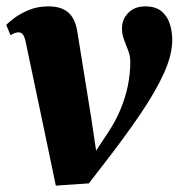

<svg xmlns="http://www.w3.org/2000/svg" viewBox="-24 -572 563 602"><path d="M56 -443Q52.5 -458 47.5 -464.2Q42.5 -470.5 34.5 -470.5Q27 -470.5 21.2 -468Q15.5 -465.5 9 -461.5L-4.5 -494Q3.5 -502.5 22 -516.2Q40.5 -530 67.5 -541Q94.5 -552 127.5 -552Q156.5 -552 175.2 -542.8Q194 -533.5 204.2 -515.8Q214.5 -498 218.5 -472.5L262 -202.5L284 -55L243 -48L312 -152Q337.5 -190 353.2 -227.5Q369 -265 376.8 -302.8Q384.5 -340.5 384.5 -378.5Q384.5 -396.5 378 -413.2Q371.5 -430 365 -447.2Q358.5 -464.5 358.5 -483Q358.5 -511.5 378.2 -531.8Q398 -552 431.5 -552Q464 -552 482.5 -536.5Q501 -521 508.5 -497Q516 -473 516 -447.5Q516.5 -402 490.8 -344.2Q465 -286.5 416.2 -214.5Q367.5 -142.5 299 -54.5L254.5 3L151 10L115 -162.5Z"/></svg>

Font: Merriweather 60pt Black
Style: Italic
Weight: 900
Italic angle: -7.8°
Version: Version 2.101